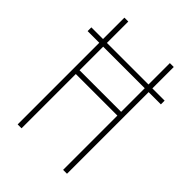

<svg xmlns="http://www.w3.org/2000/svg" viewBox="-209 -811 908 908"><g transform="rotate(45 245.0 -357.0)"><path d="M78 0H104V-363H382V0H408V-546H490V-571H408V-714H382V-571H104V-714H78V-571H0V-546H78ZM104 -388V-546H382V-388Z"/></g></svg>

Font: Noto Sans Armenian ExtraCondensed Thin
Style: Regular
Weight: 100
Width: 2
Designer: Monotype Design Team
Foundry: Monotype Imaging Inc.
Version: Version 2.008